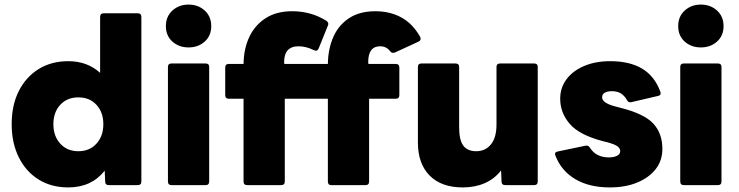

<svg xmlns="http://www.w3.org/2000/svg" viewBox="-20 -808 3227 838"><path d="M278 10Q204 10 148.5 -24.5Q93 -59 62 -121.5Q31 -184 31 -266Q31 -349 62 -410.5Q93 -472 148.5 -506.5Q204 -541 278 -541Q361 -541 417 -490V-734Q417 -750 433 -750H581Q597 -750 597 -734V-16Q597 0 581 0H455Q439 0 439 -16L437 -63Q379 10 278 10ZM322 -148Q371 -148 401 -181Q431 -214 431 -266Q431 -318 401 -350.5Q371 -383 322 -383Q273 -383 243 -350.5Q213 -318 213 -266Q213 -214 243 -181Q273 -148 322 -148Z M803 -601Q761 -601 732.5 -626.5Q704 -652 704 -694Q704 -736 732.5 -762Q761 -788 803 -788Q845 -788 873.5 -762Q902 -736 902 -694Q902 -652 873.5 -626.5Q845 -601 803 -601ZM729 0Q713 0 713 -16V-516Q713 -531 729 -531H877Q893 -531 893 -516V-16Q893 0 877 0Z M1059 0Q1043 0 1043 -16V-377H979Q963 -377 963 -393V-513Q963 -529 979 -529H1043Q1044 -596 1068.5 -647.5Q1093 -699 1140 -729Q1187 -759 1255 -759Q1338 -759 1405 -717Q1417 -708 1411 -696L1371 -597Q1365 -582 1350 -589Q1316 -606 1283 -606Q1220 -606 1220 -536L1221 -529H1411Q1412 -595 1435 -647Q1458 -699 1504 -729Q1550 -759 1618 -759Q1682 -759 1731.5 -732Q1781 -705 1814 -647Q1820 -632 1806 -626L1704 -579Q1691 -574 1683 -584Q1667 -606 1639 -606Q1587 -606 1587 -536L1588 -529H1707Q1723 -529 1723 -513V-393Q1723 -377 1707 -377H1591V-16Q1591 0 1575 0H1426Q1411 0 1411 -16V-377H1223V-16Q1223 0 1207 0Z M2000 10Q1906 10 1855 -42Q1804 -94 1804 -185V-516Q1804 -531 1820 -531H1968Q1984 -531 1984 -516V-252Q1984 -197 2002 -172.5Q2020 -148 2059 -148Q2098 -148 2122.5 -177.5Q2147 -207 2147 -265V-516Q2147 -531 2163 -531H2311Q2327 -531 2327 -516V-16Q2327 0 2311 0H2186Q2169 0 2169 -16L2167 -64Q2138 -27 2095.5 -8.5Q2053 10 2000 10Z M2642 10Q2552 10 2491 -26Q2430 -62 2404 -129Q2398 -144 2415 -147L2535 -172Q2548 -175 2555 -163Q2569 -141 2590 -131Q2611 -121 2636 -121Q2659 -121 2673 -128Q2687 -135 2687 -149Q2687 -160 2675.5 -169Q2664 -178 2631 -187L2611 -192Q2508 -219 2466.5 -267.5Q2425 -316 2425 -377Q2425 -425 2452.5 -462Q2480 -499 2529.5 -520Q2579 -541 2643 -541Q2728 -541 2782.5 -508.5Q2837 -476 2862 -408Q2868 -392 2851 -389L2735 -362Q2722 -359 2716 -372Q2705 -391 2689.5 -400.5Q2674 -410 2650 -410Q2632 -410 2620 -403.5Q2608 -397 2608 -383Q2608 -358 2667 -343L2686 -338Q2791 -312 2831 -269Q2871 -226 2871 -158Q2871 -107 2841.5 -69.5Q2812 -32 2760.5 -11Q2709 10 2642 10Z M3039 -601Q2997 -601 2968.5 -626.5Q2940 -652 2940 -694Q2940 -736 2968.5 -762Q2997 -788 3039 -788Q3081 -788 3109.5 -762Q3138 -736 3138 -694Q3138 -652 3109.5 -626.5Q3081 -601 3039 -601ZM2965 0Q2949 0 2949 -16V-516Q2949 -531 2965 -531H3113Q3129 -531 3129 -516V-16Q3129 0 3113 0Z"/></svg>

Font: LINE Seed Sans App ExtraBold
Style: Regular
Weight: 800
Designer: LINE VX Design & Dalton Maag Ltd & Sandoll Inc
Foundry: Dalton Maag Ltd
Version: Version 1.003